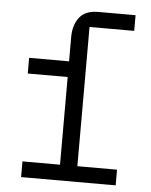

<svg xmlns="http://www.w3.org/2000/svg" viewBox="-52 -761 632 805"><g transform="rotate(5 264.0 -359.0)"><path d="M67 -66H225V-435H57V-501H225V-603Q225 -654 250 -686Q275 -718 329 -718H486V-652H298V-66H465V0H67Z"/></g></svg>

Font: PlemolJP
Style: Regular
Weight: 400
Monospace: yes
Version: v2.0.4; ttfautohint (v1.8.4.7-5d5b-dirty) -l 6 -r 45 -G 200 